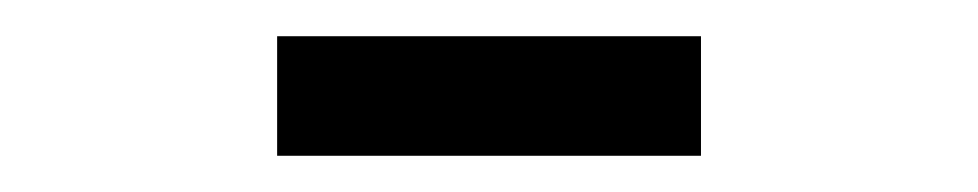

<svg xmlns="http://www.w3.org/2000/svg" viewBox="-20 -750 540 106"><path d="M133 -664V-730H367V-664Z"/></svg>

Font: Cooper Hewitt
Style: Book
Weight: 705
Designer: Village Type and Design LLC
Foundry: Cooper Hewitt Smithsonian Design Museum
Version: 1.000; ttfautohint (v1.8.1)